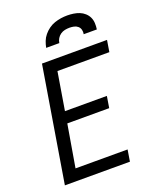

<svg xmlns="http://www.w3.org/2000/svg" viewBox="-171 -1054 942 1154"><g transform="rotate(-20 300.0 -477.5)"><path d="M40 0 161 -735H577L565 -661H233L193 -419H461L449 -345H181L135 -74H468L456 0ZM217 -815Q221 -836 228.5 -855.5Q236 -875 250 -892Q264 -909 282 -922Q300 -935 320.5 -942Q341 -949 361.5 -952Q382 -955 402 -955Q422 -955 442 -952Q462 -949 479.5 -942Q497 -935 511.5 -922Q526 -909 534 -892Q542 -875 543 -855Q544 -835 541 -815H457Q460 -829 456.5 -843Q453 -857 442.5 -866Q432 -875 418 -878Q404 -881 390 -881Q375 -881 360 -878Q345 -875 332 -866Q319 -857 311 -843.5Q303 -830 301 -815Z"/></g></svg>

Font: Zed Sans Extended
Style: Italic
Weight: 400
Width: 7
Italic angle: -9°
Designer: Belleve Invis
Foundry: Belleve Invis
Version: Version 1.0.0; ttfautohint (v1.8.4)